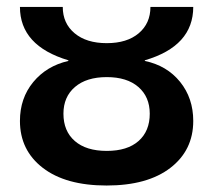

<svg xmlns="http://www.w3.org/2000/svg" viewBox="-20 -540 632 569"><path d="M39.1 -181.6Q39.1 -249 78.6 -296.9Q118.2 -344.7 182.6 -359.4V-361.3Q39.1 -404.3 39.1 -519.5H166Q166 -470.7 201.2 -441.4Q236.3 -412.1 296.4 -412.1Q356.4 -412.1 391.1 -441.4Q425.8 -470.7 425.8 -519.5H552.7Q552.7 -403.3 409.2 -361.3V-359.4Q474.6 -345.7 513.7 -297.4Q552.7 -249 552.7 -181.6Q552.7 -94.7 484.9 -42.5Q417 9.8 295.9 9.8Q174.8 9.8 106.9 -42.5Q39.1 -94.7 39.1 -181.6ZM168 -203.1Q168 -151.4 201.7 -122.1Q235.4 -92.8 296.4 -92.8Q357.4 -92.8 390.6 -122.1Q423.8 -151.4 423.8 -203.1Q423.8 -252.9 390.1 -282.2Q356.4 -311.5 296.4 -311.5Q236.3 -311.5 202.1 -282.2Q168 -252.9 168 -203.1Z"/></svg>

Font: Mgen+ 1c bold
Style: Bold
Weight: 700
Designer: [Source Han Sans]
Ryoko NISHIZUKA  (kana & ideographs); Paul D. Hunt (Latin, Greek & Cyrillic); Wenlong ZHANG  (bopomofo
Version: Version 1.059.20150602